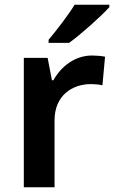

<svg xmlns="http://www.w3.org/2000/svg" viewBox="-20 -786 480 806"><path d="M439 -756V-766H293C266 -721 215 -656 184 -619V-606H270C319 -641 406 -719 439 -756ZM367 -553C293 -553 236 -506 204 -449H198L180 -543H80V0H209V-281C209 -385 283 -433 362 -433C376 -433 398 -431 410 -428L421 -548C407 -551 384 -553 367 -553Z"/></svg>

Font: Noto Kufi Arabic SemiBold
Style: Regular
Weight: 600
Designer: Monotype Design Team, David Williams, Khaled Hosny
Foundry: Google LLC
Version: Version 2.109